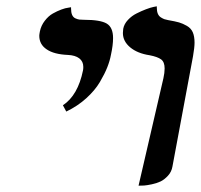

<svg xmlns="http://www.w3.org/2000/svg" viewBox="-20 -585 639 611"><path d="M190.9 -230 180.2 -250Q228 -281.7 244.1 -360.8Q245.1 -364.7 245.1 -372.1Q245.1 -389.6 232.2 -399.4Q219.2 -409.2 195.8 -410.2Q151.9 -412.1 128.9 -427.7Q105 -443.4 105 -471.2Q105 -475.1 106.9 -484.9Q110.8 -503.9 122.6 -519Q134.3 -534.2 148.2 -542Q162.1 -549.8 175.3 -554.7Q188.5 -559.6 197.3 -560.5L206.1 -562V-558.1Q206.1 -545.4 209.5 -537.6Q212.9 -529.8 220 -526.6Q227.1 -523.4 232.7 -522.7Q238.3 -522 248 -522Q299.3 -522 319.6 -510Q339.8 -498 339.8 -463.9Q339.8 -440.9 333 -410.2Q329.6 -391.6 321.5 -371.1Q313.5 -350.6 297.9 -324Q282.2 -297.4 254.4 -272.2Q226.6 -247.1 190.9 -230ZM420.9 5.9 500 -335.9Q503.9 -353.5 503.9 -367.2Q503.9 -387.7 492.7 -396Q481.4 -404.3 456.1 -409.2Q417.5 -415 394.3 -434.3Q371.1 -453.6 371.1 -480Q371.1 -481.9 371.6 -486.6Q372.1 -491.2 372.1 -493.2Q375 -508.8 387.2 -521.7Q399.4 -534.7 414.6 -542.2Q429.7 -549.8 444.3 -555.4Q459 -561 468.8 -563L479 -564.9V-561Q479 -549.3 482.2 -541.5Q485.4 -533.7 492.2 -529.5Q499 -525.4 503.2 -523.9Q507.3 -522.5 515.1 -521Q537.6 -517.1 549.6 -513.7Q561.5 -510.3 574.7 -502.7Q587.9 -495.1 593.5 -482.2Q599.1 -469.2 599.1 -449.2Q599.1 -434.1 594.2 -405.8L528.8 -55.2Q525.9 -38.1 514.6 -25.9Q503.4 -13.7 491.5 -7.8Q479.5 -2 463.1 1.5Q446.8 4.9 438.5 5.4Q430.2 5.9 420.9 5.9Z"/></svg>

Font: Linux Libertine G
Style: Bold Italic
Weight: 700
Italic angle: -11.5°
Designer: Philipp H. Poll
Foundry: Philipp H. Poll
Version: Version 4.1.0